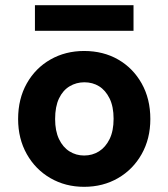

<svg xmlns="http://www.w3.org/2000/svg" viewBox="-20 -710 651 742"><path d="M305 12Q233 12 175 -21.5Q117 -55 83.5 -114.5Q50 -174 50 -250Q50 -328 83.5 -387.5Q117 -447 175 -480Q233 -513 305 -513Q379 -513 436.5 -480Q494 -447 527.5 -387.5Q561 -328 561 -250Q561 -174 527.5 -114.5Q494 -55 436 -21.5Q378 12 305 12ZM305 -109Q337 -109 362.5 -125Q388 -141 403.5 -172.5Q419 -204 419 -251Q419 -298 403.5 -329.5Q388 -361 363 -376.5Q338 -392 306 -392Q275 -392 249 -376.5Q223 -361 208 -329.5Q193 -298 193 -250Q193 -204 208 -172.5Q223 -141 248.5 -125Q274 -109 305 -109ZM115 -591V-690H496V-591Z"/></svg>

Font: DM Sans 17pt ExtraBold
Style: Regular
Weight: 800
Version: Version 4.004;gftools[0.9.30]